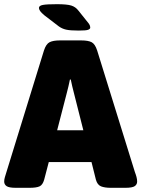

<svg xmlns="http://www.w3.org/2000/svg" viewBox="-30 -895 675 917"><path d="M46 2Q13 2 1.5 -6Q-10 -14 -10 -28Q-10 -38 -6.5 -49.5Q-3 -61 1 -74L180 -654Q190 -685 207 -693.5Q224 -702 256 -702H358Q391 -702 407.5 -693.5Q424 -685 434 -654L614 -74Q619 -61 622 -49.5Q625 -38 625 -28Q625 -14 613.5 -6Q602 2 568 2H499Q470 2 452.5 -5Q435 -12 428 -37L407 -121H203L181 -37Q174 -12 159 -5Q144 2 111 2ZM289 -451 243 -273H368L323 -451Q319 -467 315 -483Q311 -499 308 -515H304Q301 -499 297 -483Q293 -467 289 -451ZM346 -749Q305 -749 285.5 -753.5Q266 -758 251 -769L183 -821Q167 -834 161.5 -842.5Q156 -851 156 -857Q156 -868 175 -871.5Q194 -875 242 -875Q290 -875 310.5 -868.5Q331 -862 344 -845L388 -790Q397 -780 399 -773.5Q401 -767 401 -763Q401 -757 391.5 -753Q382 -749 346 -749Z"/></svg>

Font: Asap Black
Style: Regular
Weight: 900
Designer: Pablo Cosgaya
Foundry: Omnibus-Type
Version: Version 3.001; ttfautohint (v1.8.4.7-5d5b)